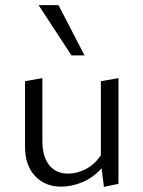

<svg xmlns="http://www.w3.org/2000/svg" viewBox="-20 -726 561 752"><path d="M78 -151V-408L146 -420V-173Q146 -113 172.5 -79.5Q199 -46 247 -46Q282 -46 316.5 -64Q351 -82 375 -118V-408L444 -420V-6L387 6L378 -67Q346 -31 304 -13Q262 5 219 5Q156 5 117 -37Q78 -79 78 -151ZM131 -706H209L311 -509H260Z"/></svg>

Font: LXGW Bright TC
Style: Regular
Weight: 400
Designer: Christian Thalmann (Catharsis Fonts)
Foundry: LXGW / Christian Thalmann (Catharsis Fonts) / Fontworks Inc.
Version: Version 5.501